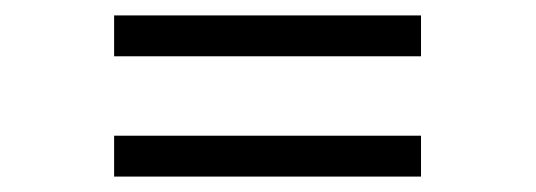

<svg xmlns="http://www.w3.org/2000/svg" viewBox="-20 -408 695 249"><path d="M128 -335V-388H526V-335ZM128 -179V-232H526V-179Z"/></svg>

Font: Piazzolla Thin Light
Style: Regular
Weight: 300
Version: Version 2.005